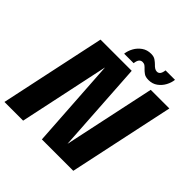

<svg xmlns="http://www.w3.org/2000/svg" viewBox="-232 -1086 1264 1264"><g transform="rotate(45 400.0 -454.0)"><path d="M175.5 0H1.5L158.5 -737.5H449L490 -98.5L626 -737.5H799.5L642.5 0H350L309 -629ZM692.5 -897Q689.5 -868 674 -839.2Q658.5 -810.5 632.2 -791.5Q606 -772.5 570 -772.5Q541.5 -772.5 526.2 -783.5Q511 -794.5 501.5 -804.5Q492 -815 482.5 -822.2Q473 -829.5 459.5 -829.5Q427.5 -829.5 422.5 -782H334Q337.5 -811.5 353.2 -840.2Q369 -869 396.2 -888.2Q423.5 -907.5 460.5 -907.5Q486 -907.5 501.5 -896.5Q517 -885.5 527 -875.5Q536.5 -865 547.2 -857.8Q558 -850.5 570 -850.5Q599 -850.5 604.5 -897Z"/></g></svg>

Font: Epilogue ExtraBold
Style: Italic
Weight: 800
Italic angle: -12°
Designer: Tyler Finck
Foundry: Etcetera Type Co
Version: Version 2.111; ttfautohint (v1.8.3)